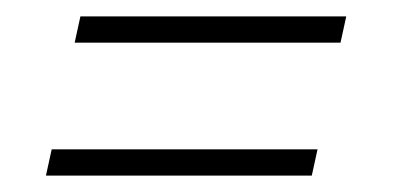

<svg xmlns="http://www.w3.org/2000/svg" viewBox="-20 -370 479 234"><path d="M71 -318 78 -350H402L395 -318ZM36 -156 43 -188H367L360 -156Z"/></svg>

Font: Saira Ultra Condensed Thin
Style: Italic
Weight: 100
Width: 1
Italic angle: -12°
Designer: Hector Gatti with collaboration of the Omnibus-Type team
Foundry: Omnibus-Type
Version: Version 1.001; ttfautohint (v1.8)